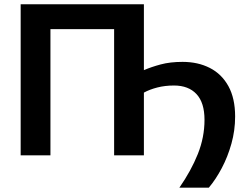

<svg xmlns="http://www.w3.org/2000/svg" viewBox="-20 -733 1156 906"><path d="M826.5 152.5Q882 72.5 913.5 -6.2Q945 -85 945 -167.5Q945 -248.5 907.2 -289Q869.5 -329.5 801 -329.5Q758.5 -329.5 722.5 -320.2Q686.5 -311 659 -296V0H518.5V-595.5H218V0H77.5V-713H659V-402Q693.5 -417 738.2 -429Q783 -441 841.5 -441Q914 -441 970 -412.5Q1026 -384 1057.8 -326.5Q1089.5 -269 1089.5 -183Q1089.5 -117.5 1072 -55Q1054.5 7.5 1026.2 60.8Q998 114 965.5 152.5Z"/></svg>

Font: Heraclito SemiBold
Style: Regular
Weight: 600
Designer: Kostas Bartsokas (font) & Cristiano Sobral (main changes)
Foundry: Kostas Bartsokas (font) & Cristiano Sobral (main changes)
Version: Version 1.00;July 8, 2020;FontCreator 13.0.0.2655 64-bit